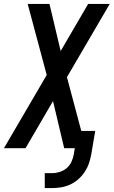

<svg xmlns="http://www.w3.org/2000/svg" viewBox="-35 -755 579 978"><path d="M193 203V127H231Q250 127 270 120.5Q290 114 305.5 100.5Q321 87 329.5 68Q338 49 341 30L346 0H292L235 -240L95 0H-15L203 -373L106 -735H217L274 -495L414 -735H524L306 -362L379 -88H450L430 30Q426 53 418.5 75.5Q411 98 397.5 119Q384 140 365 157Q346 174 323.5 184.5Q301 195 277.5 199Q254 203 231 203Z"/></svg>

Font: Iosevka SS04 Semibold Oblique
Style: Regular
Weight: 600
Italic angle: -9°
Monospace: yes
Designer: Belleve Invis
Foundry: Belleve Invis
Version: Version 19.0.0; ttfautohint (v1.8.4)